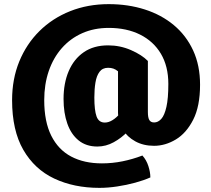

<svg xmlns="http://www.w3.org/2000/svg" viewBox="-20 -706 1020 929"><path d="M695.5 -164Q695.5 -137 702.5 -125.2Q709.5 -113.5 726 -113.5Q745 -113.5 760.5 -130.8Q776 -148 785.2 -188.8Q794.5 -229.5 794.5 -300Q794.5 -385 758.8 -445.5Q723 -506 658 -538.5Q593 -571 506 -571Q435.5 -571 378 -545.5Q320.5 -520 279.2 -473.2Q238 -426.5 216 -362.5Q194 -298.5 194 -221.5Q194 -117.5 228 -49.5Q262 18.5 324.5 51.5Q387 84.5 473 84.5Q523.5 84.5 572.8 74.5Q622 64.5 669 46.5Q688.5 68 698 97.8Q707.5 127.5 707.5 152.5Q676 166.5 634 178Q592 189.5 547 196.2Q502 203 461 203Q338 203 242.5 158Q147 113 92.8 19Q38.5 -75 38.5 -221.5Q38.5 -323.5 73.2 -408.5Q108 -493.5 171 -555.8Q234 -618 319.5 -652Q405 -686 506 -686Q600 -686 680.5 -660.2Q761 -634.5 821 -584.5Q881 -534.5 914.5 -462Q948 -389.5 948 -296Q948 -192 914.8 -126.8Q881.5 -61.5 830.5 -31Q779.5 -0.5 725.5 -0.5Q674 -0.5 634.8 -22Q595.5 -43.5 573.2 -79.8Q551 -116 551 -159.5V-361Q540 -370 528.8 -374Q517.5 -378 503 -378Q476 -378 461.5 -358.5Q447 -339 441.8 -306.5Q436.5 -274 436.5 -234.5Q436.5 -172 447.2 -142.5Q458 -113 487 -113Q505.5 -113 524.5 -124.8Q543.5 -136.5 559.2 -155.5Q575 -174.5 584 -195.5L637.5 -127Q625 -98.5 596.5 -68.5Q568 -38.5 530.2 -17.8Q492.5 3 451 3Q397 3 360.5 -26.5Q324 -56 305.8 -107.8Q287.5 -159.5 287.5 -227Q287.5 -303.5 312.5 -362Q337.5 -420.5 385.5 -453.5Q433.5 -486.5 503 -486.5Q561.5 -486.5 614 -463.5Q666.5 -440.5 695.5 -411Z"/></svg>

Font: Signika Light
Style: Bold
Weight: 700
Version: Version 2.003;gftools[0.9.32]